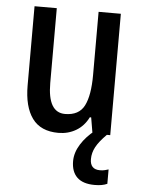

<svg xmlns="http://www.w3.org/2000/svg" viewBox="-54 -583 625 851"><g transform="rotate(5 258.5 -157.0)"><path d="M449 -540V0H370L358 -71H352Q332 -31 297 -10.5Q262 10 219 10Q140 10 102.5 -41.5Q65 -93 65 -188V-540H164V-207Q164 -76 241 -76Q303 -76 326.5 -122Q350 -168 350 -259V-540ZM373 113Q373 159 417 159Q430 159 439 156.5Q448 154 455 152V216Q444 221 430.5 223.5Q417 226 399 226Q347 226 321 201Q295 176 295 129Q295 91 318.5 53.5Q342 16 381 -14L434 0Q401 33 387 59Q373 85 373 113Z"/></g></svg>

Font: Noto Sans Georgian Condensed Medium
Style: Regular
Weight: 500
Width: 3
Designer: Monotype Design Team, Akaki Razmadze
Foundry: Google LLC
Version: Version 2.005; ttfautohint (v1.8.4.7-5d5b)